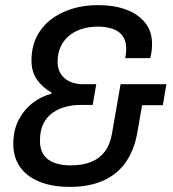

<svg xmlns="http://www.w3.org/2000/svg" viewBox="-20 -718 674 750"><path d="M253 12Q184 12 134.5 -8Q85 -28 58.5 -65.5Q32 -103 32 -155Q32 -210 53 -250Q74 -290 108 -316Q142 -342 181 -352L182 -356Q148 -375 125.5 -405.5Q103 -436 103 -482Q103 -534 123 -574Q143 -614 178.5 -641.5Q214 -669 261 -683.5Q308 -698 362 -698Q427 -698 474 -680Q521 -662 547.5 -628.5Q574 -595 574 -546Q574 -538 573 -525.5Q572 -513 567 -491H469Q472 -507 472.5 -515Q473 -523 473 -529Q473 -558 459.5 -577Q446 -596 421 -605Q396 -614 362 -614Q331 -614 303 -606Q275 -598 253 -581Q231 -564 218 -538Q205 -512 205 -477Q205 -448 218 -428.5Q231 -409 253.5 -399Q276 -389 305 -389H356L342 -308H291Q265 -308 237.5 -301Q210 -294 187 -278.5Q164 -263 150 -236Q136 -209 136 -167Q136 -135 150.5 -113.5Q165 -92 192 -82Q219 -72 255 -72Q303 -72 336 -85.5Q369 -99 389.5 -126Q410 -153 417 -194L451 -389H630L616 -307H535L516 -198Q504 -131 471 -84Q438 -37 383.5 -12.5Q329 12 253 12Z"/></svg>

Font: Archivo SemiCondensed Medium
Style: Italic
Weight: 500
Width: 4
Italic angle: -10°
Designer: Hector Gatti
Foundry: Omnibus-Type
Version: Version 2.001